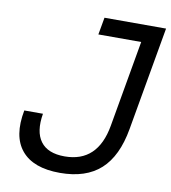

<svg xmlns="http://www.w3.org/2000/svg" viewBox="-80 -762 750 841"><g transform="rotate(10 295.5 -341.5)"><path d="M242.2 9.8Q123.5 9.8 71.3 -52.7Q19 -115.2 41.5 -232.4H124.5Q110.8 -151.4 142.8 -108.2Q174.8 -64.9 250 -64.9Q397 -64.9 426.3 -232.4L493.7 -616.7H303.2L316.9 -693.4H590.8L509.8 -232.4Q488.3 -108.9 422.9 -49.6Q357.4 9.8 242.2 9.8Z"/></g></svg>

Font: Cascadia Mono PL SemiLight
Style: Italic
Weight: 350
Italic angle: -10°
Monospace: yes
Designer: Aaron Bell
Foundry: Saja Typeworks
Version: Version 2404.023; ttfautohint (v1.8.4)